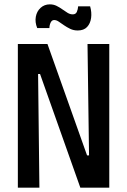

<svg xmlns="http://www.w3.org/2000/svg" viewBox="-20 -862 584 882"><path d="M62 0V-660H198L380 -148H389L382 -660H482V0H349L164 -522H155L161 0ZM337 -722Q318 -722 302.5 -729.5Q287 -737 274 -746Q261 -755 250 -762.5Q239 -770 229 -770Q218 -770 212.5 -758Q207 -746 207 -733H151Q140 -760 144.5 -785Q149 -810 166.5 -826Q184 -842 209 -842Q226 -842 240 -835Q254 -828 266.5 -819Q279 -810 290.5 -803Q302 -796 314 -796Q328 -796 333 -807.5Q338 -819 339 -833H394Q402 -805 398.5 -779.5Q395 -754 380 -738Q365 -722 337 -722Z"/></svg>

Font: Bricolage Grotesque Condensed Medium
Style: Regular
Weight: 500
Width: 3
Designer: Mathieu Triay
Foundry: Atelier Triay
Version: Version 1.000;gftools[0.9.30]